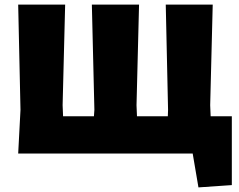

<svg xmlns="http://www.w3.org/2000/svg" viewBox="-20 -667 1040 834"><path d="M59 0 69 -190 59 -647H263L252 -210L254 -162H388L390 -190L379 -647H584L573 -210L575 -162H709L710 -190L700 -647H904L893 -210L895 -162H987V137L842 147L817 0Z"/></svg>

Font: Alegreya Sans Black
Style: Regular
Weight: 900
Designer: Juan Pablo del Peral
Foundry: Huerta Tipografica
Version: Version 2.007